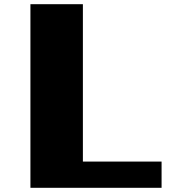

<svg xmlns="http://www.w3.org/2000/svg" viewBox="-20 -895 915 915"><path d="M125 -875H375V-125H750V0H125Z"/></svg>

Font: Dogica Pixel
Style: Bold
Weight: 700
Designer: Roberto Mocci
Version: Version 001.000